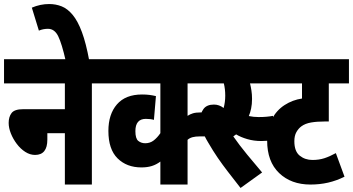

<svg xmlns="http://www.w3.org/2000/svg" viewBox="-20 -916 1752 953"><path d="M0 -622H504V-502H436V0H302V-255H215V-223Q215 -147 154 -147Q129 -147 105.5 -162Q82 -177 63.5 -201.5Q45 -226 34 -253.5Q23 -281 23 -306Q23 -336 37.5 -355Q52 -374 95 -374H302V-502H0Z M306 -615Q287 -699 269 -736Q251 -773 218 -773Q194 -773 173 -764L138 -878Q180 -896 224 -896Q257 -896 286 -884.5Q315 -873 340.5 -842.5Q366 -812 386.5 -757Q407 -702 423 -615Z M1014 -502H911V-341Q923 -349 937.5 -353.5Q952 -358 977 -358H1016V-239H973Q950 -239 935.5 -235Q921 -231 911 -222V0H776V-114Q756 -99 733.5 -92Q711 -85 682 -85Q609 -85 563.5 -130Q518 -175 518 -266Q518 -349 560.5 -398Q603 -447 685 -447Q705 -447 721 -445Q737 -443 754 -439L744 -321Q727 -326 704 -326Q652 -326 652 -265Q652 -228 666.5 -216.5Q681 -205 701 -205Q725 -205 743 -219Q761 -233 776 -255V-502H492V-622H1014Z M1264 -335Q1285 -335 1302 -336.5Q1319 -338 1335 -341L1347 -225Q1330 -219 1311.5 -217.5Q1293 -216 1277 -216Q1240 -216 1207.5 -225.5Q1175 -235 1152 -249Q1145 -244 1138 -239Q1167 -197 1206.5 -149Q1246 -101 1281 -60L1174 17Q1138 -29 1111 -64Q1084 -99 1061 -132.5Q1038 -166 1013 -209Q974 -273 974 -323Q974 -353 990 -375Q1006 -397 1042 -397Q1068 -397 1090 -380Q1098 -409 1098 -441Q1098 -474 1091 -502H952V-622H1334V-502H1221Q1225 -486 1228 -466.5Q1231 -447 1231 -425Q1231 -399 1226.5 -377.5Q1222 -356 1215 -340Q1238 -335 1264 -335Z M1712 -502H1612V-313H1592Q1553 -313 1524 -308Q1495 -303 1476 -289Q1461 -278 1451 -260Q1441 -242 1441 -215Q1441 -165 1467.5 -143.5Q1494 -122 1531 -122Q1563 -122 1589.5 -130.5Q1616 -139 1647 -156L1690 -39Q1650 -19 1608.5 -9.5Q1567 0 1521 0Q1425 0 1365.5 -57Q1306 -114 1306 -218Q1306 -281 1329.5 -325Q1353 -369 1392.5 -394.5Q1432 -420 1479 -427V-502H1279V-622H1712Z"/></svg>

Font: Noto Sans ExtraCondensed ExtraBold
Style: Regular
Weight: 800
Width: 2
Designer: Monotype Design Team
Foundry: Monotype Imaging Inc.
Version: Version 2.013; ttfautohint (v1.8.4.7-5d5b)